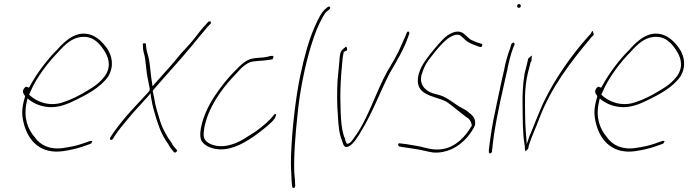

<svg xmlns="http://www.w3.org/2000/svg" viewBox="-20 -729 3451 963"><path d="M99 -282C90 -270 98 -257 106 -247L104 -239C87 -181 89 -149 100 -107C123 -19 187 45 297 29C331 24 367 16 395 6L435 -8C437 -9 440 -12 442 -18C444 -20 445 -21 440 -22H432L392 -8C365 2 331 8 299 13C232 24 181 -1 154 -41C120 -81 96 -138 114 -217L118 -235L131 -225C156 -207 187 -195 224 -192C271 -188 320 -207 359 -227C417 -255 485 -291 523 -346C555 -400 540 -452 517 -486C496 -516 468 -544 434 -555C368 -576 313 -533 266 -479C220 -434 166 -364 131 -299L125 -289L116 -293C110 -296 105 -292 99 -283ZM126 -254 132 -268C164 -343 224 -419 273 -469C307 -507 340 -537 383 -543C443 -552 478 -514 502 -476C519 -450 542 -404 509 -352C487 -319 451 -293 419 -275C377 -249 337 -229 293 -215C226 -193 162 -219 126 -254ZM132 -268Z M533 -39C531 -32 530 -25 540 -28C542 -29 545 -30 546 -32L553 -43V-44C572 -74 601 -108 627 -139C645 -162 678 -196 720 -243C725 -248 730 -255 735 -262L737 -244C741 -219 747 -191 754 -168C768 -118 785 -64 812 -24C826 -5 834 15 846 26L853 35C853 35 854 36 858 36C862 36 867 32 868 26C868 25 869 24 866 22L860 15C856 11 849 3 844 -5V-6C840 -15 832 -25 824 -36C808 -64 793 -89 783 -122C773 -156 760 -193 754 -233L746 -273L750 -279C817 -357 874 -417 942 -499C969 -531 986 -554 1015 -587V-588L1036 -610C1039 -613 1038 -614 1038 -616C1038 -621 1035 -623 1030 -622C1028 -622 1025 -620 1024 -619L1003 -596C975 -565 962 -542 932 -509C919 -494 903 -477 888 -461C843 -404 805 -365 756 -309L745 -296L743 -311C735 -352 734 -403 725 -441C721 -460 714 -473 713 -495L712 -507V-508C713 -512 695 -517 696 -504L697 -503V-490C697 -483 699 -475 701 -465C708 -443 710 -419 713 -391C716 -353 724 -322 731 -284C731 -284 732 -286 730 -277L729 -273L727 -270C688 -227 633 -170 615 -148C587 -115 559 -79 540 -50ZM754 -233V-234Z M989 -26C999 -3 1036 18 1079 20C1148 24 1216 -17 1274 -60C1304 -83 1342 -112 1358 -135C1365 -149 1365 -156 1363 -157H1362C1361 -160 1354 -155 1350 -148C1330 -122 1298 -96 1267 -73C1246 -58 1222 -45 1201 -31C1158 -4 1087 20 1031 -9C1008 -22 997 -35 1003 -74C1004 -90 1009 -110 1016 -132C1045 -222 1110 -304 1165 -360C1191 -390 1214 -412 1244 -420H1245C1254 -421 1264 -422 1271 -423C1287 -425 1309 -425 1323 -428C1337 -430 1347 -431 1348 -432V-433C1356 -450 1350 -450 1336 -448H1335C1323 -445 1319 -443 1302 -441C1281 -439 1264 -439 1245 -435C1214 -429 1188 -404 1156 -371C1116 -331 1064 -264 1034 -210C1003 -155 973 -69 989 -26Z M1486 -350C1462 -236 1445 -74 1441 24C1438 74 1439 112 1441 141C1442 170 1443 188 1444 195V196L1446 210C1453 216 1458 216 1461 203L1460 192V191C1460 182 1459 165 1456 137C1453 52 1461 -51 1473 -161C1484 -272 1508 -394 1541 -502C1561 -566 1575 -601 1600 -645C1607 -657 1611 -666 1621 -673L1632 -682C1633 -683 1636 -686 1636 -688C1637 -693 1635 -696 1630 -696C1628 -696 1625 -695 1624 -694L1613 -685C1593 -669 1575 -633 1559 -596C1529 -529 1506 -444 1486 -350Z M1684 -445C1682 -409 1676 -365 1673 -324C1670 -267 1670 -199 1675 -146C1677 -99 1682 -55 1695 -25C1702 0 1708 18 1733 3C1752 -7 1777 -44 1795 -77C1848 -163 1887 -270 1936 -365L1937 -366C1969 -421 2006 -483 2026 -541L2031 -555C2034 -563 2034 -562 2033 -564C2029 -578 2020 -569 2017 -557L2012 -544C2008 -535 2001 -522 1994 -504C1976 -460 1947 -412 1922 -370C1863 -263 1824 -127 1755 -37C1749 -27 1736 -8 1722 -8H1720C1716 -17 1713 -18 1710 -34C1687 -86 1689 -170 1687 -241C1687 -294 1690 -347 1695 -398C1697 -422 1698 -438 1702 -457L1704 -468C1709 -472 1720 -475 1720 -476C1722 -484 1720 -494 1716 -494C1712 -494 1710 -492 1710 -490H1709C1693 -478 1687 -471 1684 -445Z M1980 -10C1974 -6 1978 3 1981 5L1995 8C2020 11 2044 16 2067 19C2096 23 2125 32 2153 36C2222 40 2278 10 2322 -39C2336 -55 2356 -83 2363 -103C2366 -133 2353 -149 2332 -164V-165H2331C2324 -172 2314 -178 2301 -185C2262 -204 2231 -237 2188 -251L2151 -261C2131 -267 2110 -282 2101 -298C2093 -312 2088 -326 2094 -353L2095 -355C2111 -408 2124 -421 2166 -474C2194 -508 2216 -529 2231 -539C2252 -552 2273 -561 2291 -550V-549L2310 -533V-532C2323 -519 2340 -510 2366 -501L2385 -494H2386C2390 -494 2393 -493 2395 -493C2401 -504 2399 -508 2396 -509L2374 -516H2373C2361 -521 2352 -525 2341 -530C2325 -541 2316 -554 2301 -564C2279 -576 2257 -571 2228 -554C2213 -545 2190 -521 2159 -484C2128 -447 2109 -420 2100 -404C2089 -386 2084 -370 2079 -354C2055 -248 2158 -250 2217 -220H2218C2249 -198 2284 -168 2317 -143C2334 -134 2342 -122 2346 -103L2347 -100C2313 -41 2264 9 2198 19C2148 27 2109 9 2072 3C2049 0 2025 -6 2002 -8L1986 -10C1985 -10 1983 -11 1980 -10Z M2574 -700C2573 -695 2576 -690 2582 -690C2588 -690 2591 -692 2592 -698C2593 -703 2589 -709 2584 -709C2579 -709 2575 -706 2574 -700ZM2508 -376C2502 -352 2497 -328 2491 -301C2485 -274 2479 -246 2473 -216L2454 -124C2446 -84 2435 -8 2432 23V34C2432 36 2432 36 2435 39C2441 44 2447 36 2448 30V20L2449 19C2457 -73 2483 -196 2507 -301C2513 -328 2518 -352 2524 -376C2531 -414 2541 -455 2553 -487L2561 -506C2561 -507 2561 -509 2560 -512C2556 -520 2548 -513 2545 -508L2539 -489V-488C2527 -456 2515 -417 2508 -376Z M2611 -360C2602 -302 2600 -252 2601 -203C2602 -132 2601 -55 2612 2C2615 26 2609 32 2620 26C2626 21 2629 17 2629 17L2630 13C2631 6 2633 -3 2638 -16C2652 -57 2667 -86 2683 -130C2744 -292 2843 -419 2942 -537V-538L2955 -551C2959 -555 2959 -558 2956 -562C2955 -577 2950 -577 2943 -560L2931 -547C2846 -452 2764 -336 2706 -215C2686 -171 2662 -111 2644 -66V-65C2641 -59 2637 -51 2635 -45L2622 -6L2616 -86C2615 -104 2614 -123 2614 -143C2614 -208 2608 -278 2627 -360C2630 -373 2633 -385 2637 -399L2641 -416C2647 -422 2646 -425 2647 -443L2649 -451C2645 -449 2637 -442 2629 -435C2625 -412 2617 -385 2611 -360Z M2969 -282C2960 -270 2968 -257 2976 -247L2974 -239C2957 -181 2959 -149 2970 -107C2993 -19 3057 45 3167 29C3201 24 3237 16 3265 6L3305 -8C3307 -9 3310 -12 3312 -18C3314 -20 3315 -21 3310 -22H3302L3262 -8C3235 2 3201 8 3169 13C3102 24 3051 -1 3024 -41C2990 -81 2966 -138 2984 -217L2988 -235L3001 -225C3026 -207 3057 -195 3094 -192C3141 -188 3190 -207 3229 -227C3287 -255 3355 -291 3393 -346C3425 -400 3410 -452 3387 -486C3366 -516 3338 -544 3304 -555C3238 -576 3183 -533 3136 -479C3090 -434 3036 -364 3001 -299L2995 -289L2986 -293C2980 -296 2975 -292 2969 -283ZM2996 -254 3002 -268C3034 -343 3094 -419 3143 -469C3177 -507 3210 -537 3253 -543C3313 -552 3348 -514 3372 -476C3389 -450 3412 -404 3379 -352C3357 -319 3321 -293 3289 -275C3247 -249 3207 -229 3163 -215C3096 -193 3032 -219 2996 -254ZM3002 -268Z"/></svg>

Font: Stray Cat
Style: ExLtCnObl
Weight: 200
Version: Version 1.0